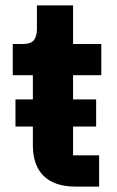

<svg xmlns="http://www.w3.org/2000/svg" viewBox="-20 -687 431 707"><path d="M345 -115V0H257Q181 0 141 -39Q101 -78 101 -153V-221H37V-321H101V-410H27V-525H64Q94 -525 105 -539.5Q116 -554 116 -581V-667H249V-525H353V-410H249V-321H334V-221H249V-115Z"/></svg>

Font: IBM Plex Sans
Style: Regular
Weight: 400
Designer: Mike Abbink, Paul van der Laan, Pieter van Rosmalen
Foundry: Bold Monday
Version: Version 3.201